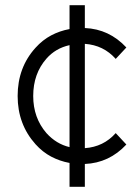

<svg xmlns="http://www.w3.org/2000/svg" viewBox="-20 -720 539 740"><path d="M307 -612V-700H248V-608Q210 -601 177 -583.5Q144 -566 117 -536Q48 -460 48 -350Q48 -241 117 -164Q144 -134 177 -116.5Q210 -99 248 -92V0H307V-88Q401 -92 467 -163L426 -207Q379 -154 307 -149V-551Q379 -546 426 -493L467 -537Q401 -608 307 -612ZM248 -546V-153Q197 -165 159 -207Q108 -266 108 -350Q108 -436 159 -494Q194 -534 248 -546Z"/></svg>

Font: Unageo Variable
Style: Regular
Weight: 300
Designer: Richard Sepsi
Foundry: Richard Sepsi
Version: Version 2.200